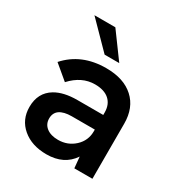

<svg xmlns="http://www.w3.org/2000/svg" viewBox="-167 -813 879 938"><g transform="rotate(30 272.0 -344.0)"><path d="M383 0 377 -63Q329 9 230 9Q147 9 95 -35Q43 -79 43 -150.5Q43 -231 105.5 -268.5Q152.5 -296.5 229 -296.5H375V-310.5Q375 -355.5 346.8 -380.8Q318.5 -406 266 -406Q191.5 -406 132.5 -341.5L52 -409Q135 -502 274 -502Q373.5 -502 429.2 -451.2Q485 -400.5 485 -310.5V0ZM94 -697H212L316 -555H233.5ZM154.5 -150Q154.5 -118 178.8 -99.2Q203 -80.5 244 -80.5Q298 -80.5 336.5 -116Q375 -151.5 375 -204.5V-214H245Q201 -214 177 -197.5Q154.5 -181 154.5 -150Z"/></g></svg>

Font: HK Grotesk SemiBold
Style: Regular
Weight: 600
Designer: Alfredo Marco Pradil
Foundry: Hanken Design Co.
Version: Version 3.001;FEAKit 1.0